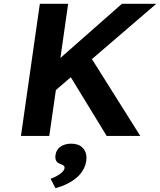

<svg xmlns="http://www.w3.org/2000/svg" viewBox="-20 -720 848 1017"><path d="M545 0 355 -311 276 -243 241 0H91L191 -700H341L300 -413L626 -700H808L467 -407L723 0ZM274 277 248 227Q262 222 278.5 213.5Q295 205 307.5 193.5Q320 182 322 171Q322 170 322 168Q322 162 318 158Q314 154 303 150Q284 143 278.5 133.5Q273 124 273 112Q273 107 274 101Q278 72 301 56.5Q324 41 357 41Q396 41 417 62Q438 83 438 115Q438 123 437 132Q433 158 420 180.5Q407 203 386 221Q365 239 337 253Q309 267 274 277Z"/></svg>

Font: Lexend SemBd
Style: Italic
Weight: 600
Italic angle: -8.13011°
Designer: Bonnie Shaver-Troup, Thomas Jockin
Foundry: Lexend
Version: Version 1.007